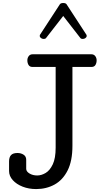

<svg xmlns="http://www.w3.org/2000/svg" viewBox="-20 -1205 691 1302"><path d="M225.1 77.1Q175.3 77.1 133.5 60.8Q91.8 44.4 66.7 16.6Q41.5 -11.2 41.5 -45.4V-110.4Q41.5 -138.7 54.7 -153.1Q67.9 -167.5 98.6 -167.5Q122.1 -167.5 139.9 -156Q157.7 -144.5 157.7 -121.6V-59.6Q158.2 -41.5 180.4 -28.3Q202.6 -15.1 232.4 -15.1Q260.7 -15.1 289.6 -32.2Q318.4 -49.3 337.9 -90.6Q357.4 -131.8 357.4 -203.6V-751H200.2Q181.6 -751 173.6 -764.4Q165.5 -777.8 165.5 -795.9Q165.5 -812 174.8 -824.5Q184.1 -836.9 201.2 -836.9H599.6Q616.7 -836.9 626 -824.5Q635.3 -812 635.3 -795.9Q635.3 -777.8 627.2 -764.4Q619.1 -751 600.6 -751H471.2V-216.3Q471.2 -113.8 438.5 -49.1Q405.8 15.6 350.1 46.4Q294.4 77.1 225.1 77.1ZM275.9 -940.9Q266.1 -940.9 257.8 -947Q249.5 -953.1 249.5 -961.9Q249.5 -968.8 254.4 -974.1L386.2 -1176.3Q392.1 -1184.6 408.7 -1184.6Q425.3 -1184.6 431.2 -1176.3L563 -974.1Q567.9 -968.8 567.9 -961.9Q567.9 -953.1 559.6 -947Q551.3 -940.9 541.5 -940.9Q537.1 -940.9 532.5 -942.1Q527.8 -943.4 524.9 -947.3L408.7 -1096.7L292.5 -947.3Q289.6 -943.4 284.9 -942.1Q280.3 -940.9 275.9 -940.9Z"/></svg>

Font: Cutive
Style: Regular
Weight: 400
Version: Version 1.100; ttfautohint (v1.8.4.7-5d5b)